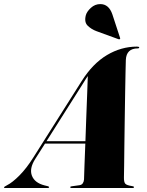

<svg xmlns="http://www.w3.org/2000/svg" viewBox="-85 -942 736 962"><path d="M91.5 -145.5Q61 -97.5 75 -61.5Q89 -25.5 138.5 -13L154.5 -9Q161 -7.5 161 -4Q161 0 154 0H-59Q-65 0 -65 -3Q-65 -6 -50.5 -13.5Q-22.5 -27.5 13 -63.5Q48.5 -99.5 82 -153L324 -535.5Q379.5 -623.5 450.8 -666Q522 -708.5 601.5 -708.5Q612.5 -708.5 612.5 -704Q612.5 -699.5 605.5 -699.5Q548 -699.5 545.5 -641.5Q545 -627 544 -582.2Q543 -537.5 542 -476Q541 -414.5 540 -347Q539 -279.5 538.2 -218Q537.5 -156.5 537 -112.5Q536.5 -68.5 536 -54Q535.5 -30 542.5 -21.8Q549.5 -13.5 577.5 -9.5Q586.5 -8 586.5 -4.5Q586.5 0 578.5 0H273Q267 0 267 -4Q267 -8 273.5 -8.5L313 -14Q324.5 -15.5 330 -24Q335.5 -32.5 336 -43Q336.5 -61 338.2 -110.5Q340 -160 342.5 -222.5H140.5ZM331.5 -524.5 148 -234.5H343Q345 -296 347.5 -360Q350 -424 352 -477.8Q354 -531.5 355 -561Q351 -555.5 345.2 -546.5Q339.5 -537.5 331.5 -524.5ZM478 -870 516.5 -752.5Q518.5 -749 516 -746.5Q514 -744 509 -745.5L398 -786Q373.5 -795 354.8 -812.8Q336 -830.5 345 -865.5Q350 -884 370.5 -902.8Q391 -921.5 417.5 -921.5Q460.5 -921.5 478 -870Z"/></svg>

Font: Fraunces 144pt S000 Black
Style: Italic
Weight: 900
Italic angle: -16°
Version: Version 1.000; ttfautohint (v1.8.3)